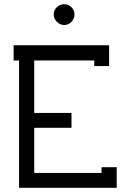

<svg xmlns="http://www.w3.org/2000/svg" viewBox="-20 -895 611 915"><path d="M286.1 -875Q306.2 -875 320.6 -860.6Q335 -846.2 335 -826.2Q335 -805.7 320.6 -790.8Q306.2 -775.9 286.1 -775.9Q266.1 -775.9 251 -791Q235.8 -806.2 235.8 -826.2Q235.8 -846.2 250.7 -860.6Q265.6 -875 286.1 -875ZM429.2 -606.9H143.1V-356.9H320.8V-286.1H143.1V-70.8H463.9V-98.1H536.1V0H70.8V-606.9H44.9V-679.2H500V-580.1H429.2Z"/></svg>

Font: Rawengulk
Style: Bold
Weight: 700
Version: Version 0.92